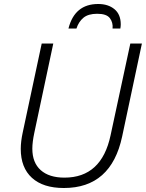

<svg xmlns="http://www.w3.org/2000/svg" viewBox="-20 -932 731 962"><path d="M300 10Q537 10 592 -248L691 -714H633L534 -254Q489 -42 303 -42Q226 -42 184 -79.5Q142 -117 142 -187Q142 -220 152 -267L247 -714H189L94 -269Q84 -223 84 -186Q84 -92 140 -41Q196 10 300 10ZM323 -789H363Q374 -823 398 -843Q422 -863 467 -863Q514 -863 530.5 -841Q547 -819 544 -789H583Q585 -801 585 -810Q585 -860 553.5 -886Q522 -912 472 -912Q354 -912 323 -789Z"/></svg>

Font: Noto Sans UI Light
Style: Italic
Weight: 300
Italic angle: -12°
Designer: Monotype Design Team
Foundry: Monotype Imaging Inc.
Version: Version 1.901